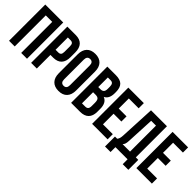

<svg xmlns="http://www.w3.org/2000/svg" viewBox="102 -1619 2624 2624"><g transform="rotate(45 1414.5 -307.0)"><path d="M40 0V-700.2H387.2V0H274.9V-600.1H149.9V0Z M466.8 0V-700.2H628.9Q710.4 -700.2 751.7 -655.8Q793 -611.3 793 -526.9V-436Q793 -351.6 751.7 -307.4Q710.4 -263.2 628.9 -263.2H576.7V0ZM576.7 -362.8H628.9Q656.2 -362.8 669.4 -377.9Q682.6 -393.1 682.6 -429.2V-534.2Q682.6 -570.3 669.4 -585.2Q656.2 -600.1 628.9 -600.1H576.7Z M834.5 -168V-532.2Q834.5 -616.2 877.9 -662.1Q921.4 -708 1002 -708Q1082.5 -708 1125.7 -662.1Q1168.9 -616.2 1168.9 -532.2V-168Q1168.9 -84 1125.7 -38.1Q1082.5 7.8 1002 7.8Q921.4 7.8 877.9 -38.1Q834.5 -84 834.5 -168ZM944.8 -161.1Q944.8 -91.8 1002 -91.8Q1058.6 -91.8 1058.6 -161.1V-539.1Q1058.6 -607.9 1002 -607.9Q944.8 -607.9 944.8 -539.1Z M1239.7 0V-700.2H1405.8Q1490.2 -700.2 1529.5 -660.6Q1568.8 -621.1 1568.8 -539.1V-514.2Q1568.8 -406.7 1497.6 -373Q1579.6 -341.3 1579.6 -223.1V-166Q1579.6 -85 1537.1 -42.5Q1494.6 0 1412.6 0ZM1349.6 -100.1H1412.6Q1441.4 -100.1 1455.6 -115.7Q1469.7 -131.3 1469.7 -168.9V-230Q1469.7 -277.8 1453.4 -296.4Q1437 -314.9 1398.9 -314.9H1349.6ZM1349.6 -415H1392.6Q1425.3 -415 1441.9 -431.9Q1458.5 -448.7 1458.5 -488.8V-527.8Q1458.5 -565.4 1445.3 -582.8Q1432.1 -600.1 1402.8 -600.1H1349.6Z M1645.5 0V-700.2H1945.3V-600.1H1755.4V-404.8H1906.2V-305.2H1755.4V-100.1H1945.3V0Z M1989.3 94.2V-98.1H2032.2Q2045.9 -115.2 2051.8 -136Q2057.6 -156.7 2059.1 -189L2084 -700.2H2392.1V-98.1H2439.9V94.2H2331.1V0H2096.2V94.2ZM2136.2 -98.1H2280.3V-600.1H2187L2167 -190.9Q2165 -152.3 2157.7 -132.1Q2150.4 -111.8 2136.2 -98.1Z M2501 0V-700.2H2800.8V-600.1H2610.8V-404.8H2761.7V-305.2H2610.8V-100.1H2800.8V0Z"/></g></svg>

Font: Bebas Neue Bold
Style: Regular
Weight: 700
Designer: Ryoichi Tsunekawa
Foundry: Ryoichi Tsunekawa
Version: Version 1.300